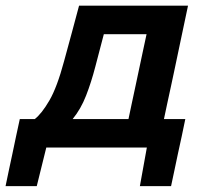

<svg xmlns="http://www.w3.org/2000/svg" viewBox="-92 -518 718 674"><path d="M-72.5 135.5Q-66.5 106 -60.5 78Q-54.5 49.5 -48.5 22Q-42 -8.5 -35.5 -40Q-28.5 -71 -22.5 -100H30Q54.5 -119 81.5 -165.5Q108.5 -212 133 -303.5Q148.5 -360 161 -406.5Q173.5 -453 185.5 -498H568Q556.5 -443.5 545.5 -391.5Q534.5 -339.5 519.5 -268L508.5 -216.5Q501 -182.5 495 -154.2Q489 -126 483.5 -100H558.5Q552.5 -71 546 -40Q539 -8.5 532.5 22Q526.5 51 520.5 79Q514.5 107 508.5 135.5H399L423.5 0H70.5L37 135.5ZM242.5 -283.5Q228.5 -229.5 210.2 -182.5Q192 -135.5 163 -100H359Q364.5 -126 370.5 -154.5Q376.5 -183 384 -217.5L394.5 -267Q403 -306 409.5 -337.5Q416 -369 422.5 -398H272.5Q265.5 -371.5 258.2 -343.5Q251 -315.5 242.5 -283.5Z"/></svg>

Font: Heraclito SemiBold
Style: Italic
Weight: 600
Italic angle: -12°
Designer: Kostas Bartsokas (font) & Cristiano Sobral (main changes)
Foundry: Kostas Bartsokas (font) & Cristiano Sobral (main changes)
Version: Version 1.00;July 8, 2020;FontCreator 13.0.0.2655 64-bit